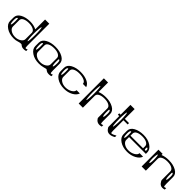

<svg xmlns="http://www.w3.org/2000/svg" viewBox="417 -2390 4042 4042"><g transform="rotate(45 2437.5 -369.5)"><path d="M123 -351.6Q122.1 -364.3 113.3 -364.3Q83 -364.3 83 -281.2Q83 -234.4 89.8 -198.2Q95.7 -167 104.5 -167Q113.3 -167 119.1 -198.2Q125 -228.5 125 -281.2Q125 -334 123 -351.6ZM589.8 -521.5Q583 -449.2 583 -375Q583 -300.8 589.8 -228.5Q595.7 -167 604.5 -167Q613.3 -167 619.1 -228.5Q625 -290 625 -375Q625 -460 619.1 -521.5Q613.3 -583 604.5 -583Q595.7 -583 589.8 -521.5ZM667 -750V-99.6Q667 -31.2 682.6 -31.2Q705.1 -31.2 729.5 -44.9V0Q697.3 10.7 667 10.7Q632.8 10.7 613.3 3.9Q593.8 -2.9 585.9 -10.7Q578.1 -17.6 568.4 -25.4Q558.6 -32.2 542 -32.2Q507.8 -32.2 461.9 -16.6Q414.1 0 354.5 0Q222.7 0 132.8 -60.5Q42 -122.1 42 -208V-312.5Q42 -398.4 131.8 -449.2Q221.7 -500 354.5 -500Q456.1 -500 542 -458V-750ZM542 -167V-354.5Q542 -402.3 488.3 -430.7Q436.5 -458 354.5 -458Q272.5 -458 219.7 -431.6Q167 -405.3 167 -354.5V-167Q167 -116.2 221.7 -79.1Q276.4 -42 354.5 -42Q429.7 -42 486.3 -79.1Q542 -115.2 542 -167Z M1375 -281.2Q1375 -364.3 1344.7 -364.3Q1335.9 -364.3 1334 -350.6Q1333 -341.8 1333 -281.2Q1333 -234.4 1339.8 -198.2Q1345.7 -167 1354.5 -167Q1363.3 -167 1369.1 -198.2Q1375 -228.5 1375 -281.2ZM873 -351.6Q872.1 -364.3 863.3 -364.3Q833 -364.3 833 -281.2Q833 -234.4 839.8 -198.2Q845.7 -167 854.5 -167Q863.3 -167 869.1 -198.2Q875 -228.5 875 -281.2Q875 -334 873 -351.6ZM1292 -167V-354.5Q1292 -402.3 1238.3 -430.7Q1186.5 -458 1104.5 -458Q1022.5 -458 969.7 -431.6Q917 -405.3 917 -354.5V-167Q917 -116.2 971.7 -79.1Q1026.4 -42 1104.5 -42Q1179.7 -42 1236.3 -79.1Q1292 -115.2 1292 -167ZM792 -208V-312.5Q792 -398.4 881.8 -449.2Q971.7 -500 1104.5 -500Q1237.3 -500 1327.1 -448.2Q1417 -396.5 1417 -312.5V-110.4Q1417 -31.2 1432.6 -31.2Q1455.1 -31.2 1479.5 -44.9V0Q1447.3 10.7 1417 10.7Q1381.8 10.7 1361.3 3.9Q1339.8 -3.9 1332 -10.7Q1324.2 -17.6 1314.5 -25.4Q1304.7 -32.2 1292 -32.2Q1289.1 -32.2 1230.5 -16.6Q1168.9 0 1104.5 0Q972.7 0 882.8 -60.5Q792 -122.1 792 -208Z M1623 -351.6Q1622.1 -364.3 1613.3 -364.3Q1583 -364.3 1583 -281.2Q1583 -234.4 1589.8 -198.2Q1595.7 -167 1604.5 -167Q1613.3 -167 1619.1 -198.2Q1625 -228.5 1625 -281.2Q1625 -334 1623 -351.6ZM1542 -208V-312.5Q1542 -398.4 1631.8 -449.2Q1721.7 -500 1854.5 -500Q1972.7 -500 2055.7 -461.9Q2139.6 -423.8 2160.2 -354.5H2062.5Q2062.5 -403.3 2000 -430.7Q1938.5 -458 1854.5 -458Q1772.5 -458 1719.7 -431.6Q1667 -405.3 1667 -354.5V-167Q1667 -116.2 1721.7 -79.1Q1776.4 -42 1854.5 -42Q1935.5 -42 1998 -79.1Q2062.5 -117.2 2062.5 -167H2160.2Q2136.7 -94.7 2051.8 -47.9Q1964.8 0 1854.5 0Q1722.7 0 1632.8 -60.5Q1542 -122.1 1542 -208Z M2875 -281.2Q2875 -364.3 2844.7 -364.3Q2835.9 -364.3 2834 -350.6Q2833 -341.8 2833 -281.2Q2833 -234.4 2839.8 -198.2Q2845.7 -167 2854.5 -167Q2863.3 -167 2869.1 -198.2Q2875 -228.5 2875 -281.2ZM2339.8 -521.5Q2333 -449.2 2333 -375Q2333 -300.8 2339.8 -228.5Q2345.7 -167 2354.5 -167Q2363.3 -167 2369.1 -228.5Q2375 -290 2375 -375Q2375 -460 2369.1 -521.5Q2363.3 -583 2354.5 -583Q2345.7 -583 2339.8 -521.5ZM2417 -750V-466.8Q2496.1 -500 2604.5 -500Q2737.3 -500 2827.1 -448.2Q2917 -396.5 2917 -312.5V-99.6Q2917 -31.2 2932.6 -31.2Q2955.1 -31.2 2979.5 -44.9V0Q2947.3 10.7 2917 10.7Q2863.3 10.7 2826.2 -24.4Q2792 -57.6 2792 -83V-354.5Q2792 -402.3 2738.3 -430.7Q2686.5 -458 2604.5 -458Q2522.5 -458 2469.7 -431.6Q2417 -405.3 2417 -354.5V0H2292V-750Z M3160.2 -521.5Q3154.3 -583 3145.5 -583Q3136.7 -583 3130.9 -521.5Q3125 -460 3125 -375Q3125 -290 3130.9 -228.5Q3136.7 -167 3145.5 -167Q3154.3 -167 3160.2 -228.5Q3167 -300.8 3167 -375Q3167 -449.2 3160.2 -521.5ZM3208 -750V-458H3333V-417H3208V-110.4Q3208 -42 3223.6 -42Q3261.7 -42 3333 -85V-41Q3267.6 0 3208 0Q3153.3 0 3118.2 -39.1Q3083 -78.1 3083 -103.5V-417H3042V-458H3083V-750Z M4000 -322.3Q4000 -334 3989.3 -349.6Q3979.5 -363.3 3969.7 -363.3Q3960.9 -363.3 3960 -356.4Q3958 -346.7 3958 -322.3Q3958 -291 3979.5 -291Q4000 -291 4000 -322.3ZM3498 -351.6Q3497.1 -364.3 3488.3 -364.3Q3458 -364.3 3458 -281.2Q3458 -234.4 3464.8 -198.2Q3470.7 -167 3479.5 -167Q3488.3 -167 3494.1 -198.2Q3500 -228.5 3500 -281.2Q3500 -334 3498 -351.6ZM4042 -250H3542V-167Q3542 -116.2 3596.7 -79.1Q3651.4 -42 3729.5 -42Q3810.5 -42 3873 -79.1Q3937.5 -117.2 3937.5 -167H4042Q4021.5 -96.7 3931.6 -47.9Q3842.8 0 3729.5 0Q3597.7 0 3507.8 -60.5Q3417 -122.1 3417 -208V-312.5Q3417 -398.4 3506.8 -449.2Q3596.7 -500 3729.5 -500Q3861.3 -500 3951.2 -439.5Q4042 -377.9 4042 -292ZM3917 -292V-354.5Q3917 -402.3 3863.3 -430.7Q3811.5 -458 3729.5 -458Q3647.5 -458 3594.7 -431.6Q3542 -405.3 3542 -354.5V-292Z M4250 -281.2Q4250 -335 4244.1 -376Q4238.3 -417 4229.5 -417Q4220.7 -417 4214.8 -376Q4208 -328.1 4208 -281.2Q4208 -234.4 4214.8 -198.2Q4220.7 -167 4229.5 -167Q4238.3 -167 4244.1 -198.2Q4250 -228.5 4250 -281.2ZM4750 -281.2Q4750 -364.3 4719.7 -364.3Q4710.9 -364.3 4709 -350.6Q4708 -341.8 4708 -281.2Q4708 -234.4 4714.8 -198.2Q4720.7 -167 4729.5 -167Q4738.3 -167 4744.1 -198.2Q4750 -228.5 4750 -281.2ZM4292 -500V-466.8Q4371.1 -500 4479.5 -500Q4612.3 -500 4702.1 -448.2Q4792 -396.5 4792 -312.5V-110.4Q4792 -31.2 4807.6 -31.2Q4830.1 -31.2 4854.5 -44.9V0Q4822.3 10.7 4792 10.7Q4737.3 10.7 4702.1 -33.2Q4667 -77.1 4667 -103.5V-354.5Q4667 -402.3 4613.3 -430.7Q4561.5 -458 4479.5 -458Q4397.5 -458 4344.7 -431.6Q4292 -405.3 4292 -354.5V-79.1V0H4167V-500Z"/></g></svg>

Font: okolaksMetalik
Style: bold
Weight: 700
Width: 7
Version: Version 0.6